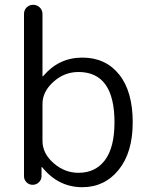

<svg xmlns="http://www.w3.org/2000/svg" viewBox="-20 -770 618 800"><path d="M157 -337V-183Q157 -131 203 -90.5Q249 -50 307 -50Q378 -50 417.5 -103Q457 -156 457 -260Q457 -470 307 -470Q248 -470 202.5 -429Q157 -388 157 -337ZM80 -36V-712Q80 -728 91 -739Q102 -750 118 -750Q134 -750 145.5 -739Q157 -728 157 -712V-453Q157 -452 158 -452Q159 -452 160 -453Q225 -530 323 -530Q420 -530 476.5 -459.5Q533 -389 533 -260Q533 -135 474.5 -62.5Q416 10 323 10Q223 10 156 -73Q155 -74 154 -74Q153 -74 153 -73V-36Q153 -21 142 -10.5Q131 0 116 0Q101 0 90.5 -10.5Q80 -21 80 -36Z"/></svg>

Font: Rounded Mplus 1c
Style: Regular
Weight: 400
Version: Version 1.059.20150529